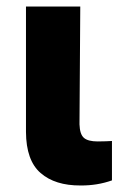

<svg xmlns="http://www.w3.org/2000/svg" viewBox="-20 -566 365 592"><path d="M60.1 -545.9H227.5L225.1 -182.6Q226.1 -151.9 238.8 -140.9Q251.5 -129.9 281.2 -129.9Q296.4 -129.9 306.2 -130.4Q315.9 -130.9 325.2 -131.3V-9.8Q279.8 6.3 228.5 5.9Q149.9 6.3 105.2 -32.5Q60.5 -71.3 60.1 -159.2Z"/></svg>

Font: Inter Display Extra Bold
Style: Regular
Weight: 800
Designer: Rasmus Andersson
Foundry: rsms
Version: Version 4.000;git-4fc901f